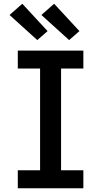

<svg xmlns="http://www.w3.org/2000/svg" viewBox="-20 -1005 540 1025"><path d="M75 0V-96H194V-639H75V-735H425V-639H306V-96H425V0ZM349 -791 201 -925 269 -985 404 -839ZM179 -791 31 -925 99 -985 234 -839Z"/></svg>

Font: Iosevka SS04
Style: Bold
Weight: 700
Monospace: yes
Designer: Belleve Invis
Foundry: Belleve Invis
Version: Version 19.0.0; ttfautohint (v1.8.4)